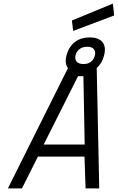

<svg xmlns="http://www.w3.org/2000/svg" viewBox="-20 -1048 655 1068"><path d="M400 -740C408 -771 432 -788 466 -788C496 -788 515 -772 508 -740C501 -711 479 -692 447 -692H442C407 -692 394 -713 400 -740ZM615 -962 608 -1028 380 -934 387 -876ZM444 -624 451 -244H223L414 -624ZM102 0 191 -177H450L456 0H532L518 -670C538 -687 552 -711 559 -740C577 -810 538 -840 479 -840C417 -840 368 -808 350 -740C342 -710 345 -686 358 -669L24 0Z"/></svg>

Font: RazerF5
Style: Italic
Weight: 400
Foundry: Razer Inc.
Version: Version 2